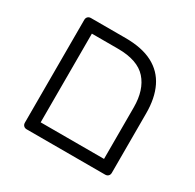

<svg xmlns="http://www.w3.org/2000/svg" viewBox="-129 -712 867 853"><g transform="rotate(30 304.0 -285.5)"><path d="M106 0Q96 0 90 -6Q84 -12 84 -22V-549Q84 -559 90 -565Q96 -571 106 -571H283Q368 -571 422.5 -542.5Q477 -514 503.5 -459.5Q530 -405 530 -327V-22Q530 -12 524 -6Q518 0 508 0ZM144 -58H469V-322Q469 -412 424 -462.5Q379 -513 278 -513H144Z"/></g></svg>

Font: Rubik Light Light
Style: Regular
Weight: 300
Version: Version 2.101